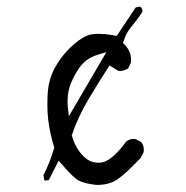

<svg xmlns="http://www.w3.org/2000/svg" viewBox="-20 -553 540 558"><path d="M177.2 -240.2Q176.3 -249.5 176.3 -258.8Q176.3 -287.1 186.5 -312Q202.6 -350.1 222.2 -369.6Q240.2 -387.7 269 -395.5L289.1 -401.4L180.2 -215.3ZM263.7 -15.6Q286.1 -15.6 306.2 -23.4Q330.1 -32.2 388.7 -93.8L397.5 -110.8Q397.9 -114.7 397.9 -118.2Q397.9 -131.3 390.1 -140.6L373.5 -148.9Q371.6 -149.4 370.1 -149.4Q356 -149.4 346.7 -141.6Q305.2 -85 274.4 -80.6Q270 -80.1 267.1 -80.1Q264.2 -80.1 260.7 -80.3Q257.3 -80.6 252 -81.8Q246.6 -83 241.2 -85.4Q229.5 -90.8 219.2 -102.5Q197.8 -126 189.5 -157.2L188.5 -159.7Q207 -213.4 234.9 -260.7Q262.7 -308.1 298.3 -362.8L323.7 -347.2Q325.7 -346.7 329.6 -346.7Q333.5 -346.7 339.6 -348.4Q345.7 -350.1 352.1 -354L360.4 -370.6Q360.8 -375.5 360.8 -380.4Q360.8 -404.8 340.8 -424.8L337.4 -428.2Q341.8 -441.4 345.2 -449.7Q353 -465.3 364.7 -479Q380.4 -497.6 393.6 -518.1Q394 -520 394 -522Q394 -527.3 389.6 -531.7L388.2 -533.2Q386.7 -533.2 384.8 -533.2Q378.9 -533.2 374 -530.8L319.3 -448.7Q295.4 -453.1 283.7 -453.9Q272 -454.6 265.6 -454.6Q246.6 -454.6 234.9 -450.2Q210 -440.4 181.2 -411.6Q156.2 -386.7 139.2 -355.5Q121.6 -322.8 118.7 -282.7Q117.7 -267.1 117.7 -246.8Q117.7 -226.6 120.1 -204.6Q125.5 -163.1 137.7 -124Q125.5 -81.1 106.4 -44.4L108.9 -28.3H109.4L121.6 -29.3L150.4 -85.9L158.7 -76.7Q182.6 -48.8 199.2 -34.7Q214.4 -21.5 254.9 -16.1Q259.3 -15.6 263.7 -15.6Z"/></svg>

Font: NaikaiFont
Style: Light
Weight: 300
Version: Version 1.89